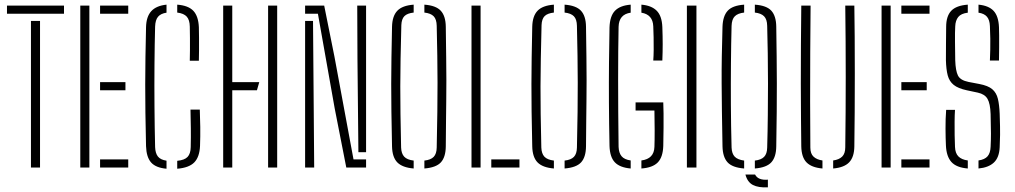

<svg xmlns="http://www.w3.org/2000/svg" viewBox="-20 -720 4362 825"><path d="M113 0V-630H152V0ZM10 -661V-696H255V-661Z M325 0V-696H364V0ZM410 0V-35H531V0ZM410 -332V-367H519V-332ZM410 -661V-696H531V-661Z M695.5 5Q649.5 1 629.2 -22Q609 -45 607.5 -92Q605.5 -171 604.8 -235.2Q604 -299.5 604 -357.5Q604 -415.5 605 -474.8Q606 -534 607.5 -603Q608.5 -648.5 630 -672Q651.5 -695.5 695.5 -700V-665.5Q671 -662 659.2 -648.2Q647.5 -634.5 646.5 -606Q644.5 -532 643.8 -442.8Q643 -353.5 643.8 -261.8Q644.5 -170 646.5 -88Q647.5 -61.5 658.5 -47.5Q669.5 -33.5 695.5 -29.5ZM741.5 5V-29Q773 -32 786 -45.8Q799 -59.5 799.5 -88Q800.5 -131 800 -168.2Q799.5 -205.5 798.5 -249H838.5Q840 -216 840.5 -174.8Q841 -133.5 839.5 -93Q837.5 -45.5 814.8 -22.2Q792 1 741.5 5ZM795.5 -459Q796 -478 796.2 -503.8Q796.5 -529.5 796.2 -556.5Q796 -583.5 795.5 -606Q795 -634.5 782.5 -648.5Q770 -662.5 741.5 -666V-700Q789 -696.5 810.8 -673.5Q832.5 -650.5 834.5 -603Q835 -586 835.2 -558Q835.5 -530 835.2 -502.5Q835 -475 834.5 -459Z M939 0V-696H978V-367H1094L1084 -332H978V0ZM1132 0V-696H1171V0Z M1468 0 1418 -255 1346 -661H1291V-696H1373L1417 -477L1499 -35H1553V0ZM1291 0V-630H1325L1328 -259L1330 0ZM1553 -66H1520L1516 -464L1515 -696H1553Z M1757.5 4Q1709 0 1687.2 -22.2Q1665.5 -44.5 1664.5 -91Q1662.5 -176.5 1661.8 -240.5Q1661 -304.5 1661 -359.8Q1661 -415 1662 -473Q1663 -531 1664.5 -605Q1665.5 -651 1687.2 -673.8Q1709 -696.5 1757.5 -700V-666Q1730 -663 1717.8 -650.8Q1705.5 -638.5 1704.5 -612Q1702.5 -530.5 1701.2 -468Q1700 -405.5 1700 -349.2Q1700 -293 1700.8 -230.5Q1701.5 -168 1703.5 -86Q1704.5 -60 1716.8 -46.8Q1729 -33.5 1757.5 -30ZM1803.5 4V-30Q1831 -33 1843.5 -46Q1856 -59 1856.5 -86Q1858.5 -172 1859.2 -239.2Q1860 -306.5 1860 -364.8Q1860 -423 1859 -481.8Q1858 -540.5 1856.5 -609Q1856 -637 1843.5 -650Q1831 -663 1803.5 -666V-700Q1853 -696.5 1874 -673.8Q1895 -651 1895.5 -605Q1896.5 -529.5 1897.2 -474.5Q1898 -419.5 1898 -375.8Q1898 -332 1897.5 -290.8Q1897 -249.5 1896.5 -202Q1896 -154.5 1895.5 -91Q1895 -45 1874.5 -22.5Q1854 0 1803.5 4Z M2006 0V-696H2045V0ZM2091 0V-35H2212V0Z M2360 4Q2311.5 0 2289.8 -22.2Q2268 -44.5 2267 -91Q2265 -176.5 2264.2 -240.5Q2263.5 -304.5 2263.5 -359.8Q2263.5 -415 2264.5 -473Q2265.5 -531 2267 -605Q2268 -651 2289.8 -673.8Q2311.5 -696.5 2360 -700V-666Q2332.5 -663 2320.2 -650.8Q2308 -638.5 2307 -612Q2305 -530.5 2303.8 -468Q2302.5 -405.5 2302.5 -349.2Q2302.5 -293 2303.2 -230.5Q2304 -168 2306 -86Q2307 -60 2319.2 -46.8Q2331.5 -33.5 2360 -30ZM2406 4V-30Q2433.5 -33 2446 -46Q2458.5 -59 2459 -86Q2461 -172 2461.8 -239.2Q2462.5 -306.5 2462.5 -364.8Q2462.5 -423 2461.5 -481.8Q2460.5 -540.5 2459 -609Q2458.5 -637 2446 -650Q2433.5 -663 2406 -666V-700Q2455.5 -696.5 2476.5 -673.8Q2497.5 -651 2498 -605Q2499 -529.5 2499.8 -474.5Q2500.5 -419.5 2500.5 -375.8Q2500.5 -332 2500 -290.8Q2499.5 -249.5 2499 -202Q2498.5 -154.5 2498 -91Q2497.5 -45 2477 -22.5Q2456.5 0 2406 4Z M2690 4Q2643.5 0 2622 -22.5Q2600.5 -45 2599 -93Q2597 -188.5 2596.5 -279Q2596 -369.5 2596.8 -451.2Q2597.5 -533 2599 -602Q2600.5 -651 2622.5 -673.8Q2644.5 -696.5 2690 -700V-665.5Q2639.5 -658.5 2638 -605Q2637 -558 2636.5 -500.5Q2636 -443 2636 -376.8Q2636 -310.5 2636.5 -238Q2637 -165.5 2638 -89Q2639 -63 2650.8 -48.8Q2662.5 -34.5 2690 -30.5ZM2736 4V-30.5Q2790.5 -37.5 2792 -89Q2793 -114.5 2793 -159.5Q2793 -204.5 2792 -245H2711V-280H2830Q2831 -259 2831.2 -232.2Q2831.5 -205.5 2831.2 -171.2Q2831 -137 2830 -93Q2828.5 -45 2806.5 -22.2Q2784.5 0.5 2736 4ZM2787 -460Q2788.5 -479 2788.8 -505.8Q2789 -532.5 2788.5 -559.8Q2788 -587 2787 -607Q2785 -657.5 2736 -665.5V-700Q2779 -696.5 2801.5 -674.2Q2824 -652 2826 -604Q2827.5 -563 2827.5 -530.2Q2827.5 -497.5 2826 -460Z M2931.5 0V-696H2972.5V0Z M3177.5 4Q3126.5 0 3106 -22.8Q3085.5 -45.5 3084.5 -91Q3083 -174 3082 -239.2Q3081 -304.5 3080.8 -362.2Q3080.5 -420 3081.5 -478.2Q3082.5 -536.5 3084.5 -605Q3086 -651 3106.8 -673.8Q3127.5 -696.5 3177.5 -700V-666Q3150.5 -663 3137.5 -650.2Q3124.5 -637.5 3123.5 -609Q3121.5 -533.5 3120.8 -447.5Q3120 -361.5 3120.5 -270Q3121 -178.5 3123.5 -86Q3124.5 -60 3136.8 -47Q3149 -34 3177.5 -30ZM3279.5 85Q3239 87 3215.2 74.8Q3191.5 62.5 3183 30H3224.5Q3237.5 55.5 3279.5 52ZM3223.5 4V-30Q3250.5 -33 3263.2 -46Q3276 -59 3276.5 -86Q3278.5 -155.5 3279.2 -224.5Q3280 -293.5 3280 -360.2Q3280 -427 3279 -489.8Q3278 -552.5 3276.5 -609Q3276 -637 3263.2 -650Q3250.5 -663 3223.5 -666V-700Q3274 -696.5 3294.5 -673.8Q3315 -651 3315.5 -605Q3316.5 -536.5 3317.2 -478.2Q3318 -420 3318 -362.2Q3318 -304.5 3317.5 -239.2Q3317 -174 3315.5 -91Q3315 -45.5 3294.5 -22.8Q3274 0 3223.5 4Z M3514 4Q3467.5 0 3445.8 -22Q3424 -44 3423 -91Q3422.5 -140 3421.8 -209.5Q3421 -279 3421 -360.5Q3421 -442 3421.5 -528Q3422 -614 3423 -696H3463Q3462 -600.5 3461.5 -495Q3461 -389.5 3461 -284.5Q3461 -179.5 3462 -86Q3462 -59.5 3475.8 -46.8Q3489.5 -34 3514 -30.5ZM3560 4V-30.5Q3585.5 -34 3598.8 -47.2Q3612 -60.5 3612 -87Q3613 -161.5 3613.5 -237.2Q3614 -313 3614 -389.8Q3614 -466.5 3613.5 -543.2Q3613 -620 3612 -696H3651Q3652 -639.5 3652.5 -563Q3653 -486.5 3653 -402.2Q3653 -318 3652.5 -237.2Q3652 -156.5 3651 -91Q3650.5 -45.5 3629 -22.8Q3607.5 0 3560 4Z M3768 0V-696H3807V0ZM3853 0V-35H3974V0ZM3853 -332V-367H3962V-332ZM3853 -661V-696H3974V-661Z M4184.5 4V-30.5Q4211.5 -34.5 4223.5 -48.5Q4235.5 -62.5 4236.5 -89Q4238 -117.5 4238 -146.5Q4238 -175.5 4236.5 -230Q4235 -275 4223.2 -295.2Q4211.5 -315.5 4181.5 -322L4134.5 -332Q4097 -340 4078 -355.2Q4059 -370.5 4052.2 -396.2Q4045.5 -422 4044.5 -461Q4044 -489 4044.8 -528.5Q4045.5 -568 4045.5 -604Q4045.5 -650.5 4067.2 -673.5Q4089 -696.5 4138.5 -700V-665.5Q4109.5 -662 4097.5 -647Q4085.5 -632 4084.5 -607Q4083 -582.5 4083.5 -540.2Q4084 -498 4084.5 -461Q4086 -416 4096.2 -395.5Q4106.5 -375 4141.5 -368L4188.5 -359Q4225.5 -352 4243.5 -336.8Q4261.5 -321.5 4267.8 -295.5Q4274 -269.5 4275.5 -231Q4276.5 -196.5 4277 -177.8Q4277.5 -159 4277.2 -140.2Q4277 -121.5 4275.5 -87Q4273.5 -43 4250.5 -21.5Q4227.5 0 4184.5 4ZM4138.5 4Q4089.5 0 4068 -24Q4046.5 -48 4044.5 -95Q4043 -126 4042.8 -167.5Q4042.5 -209 4045.5 -248H4083.5Q4082 -226 4081.8 -197Q4081.5 -168 4082 -139.2Q4082.5 -110.5 4083.5 -89Q4084.5 -61.5 4098.2 -47.8Q4112 -34 4138.5 -30.5ZM4233.5 -460Q4234.5 -484.5 4235 -506.8Q4235.5 -529 4235.2 -553.2Q4235 -577.5 4233.5 -608Q4232.5 -634.5 4220.8 -648.2Q4209 -662 4184.5 -665.5V-700Q4228 -696 4249.2 -673.5Q4270.5 -651 4272.5 -603Q4273 -591.5 4273.2 -568.2Q4273.5 -545 4273.2 -516.2Q4273 -487.5 4272.5 -460Z"/></svg>

Font: Big Shoulders Stencil Text SC Thin
Style: Regular
Weight: 100
Designer: Patric King
Foundry: XO Type Co
Version: Version 2.001